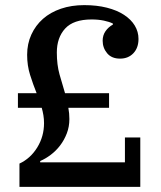

<svg xmlns="http://www.w3.org/2000/svg" viewBox="-20 -730 630 750"><path d="M56 -91Q99 -111 125.5 -154Q152 -197 152 -249Q152 -265 149.5 -280Q147 -295 143 -309H50V-366H123Q109 -401 97.5 -437.5Q86 -474 86 -516Q86 -559 102.5 -595Q119 -631 148 -656.5Q177 -682 218 -696Q259 -710 309 -710Q358 -710 397.5 -700Q437 -690 464.5 -672Q492 -654 506.5 -630Q521 -606 521 -578Q521 -543 501 -522Q481 -501 449 -501Q416 -501 398.5 -522Q381 -543 381 -571Q381 -592 392 -608Q403 -624 421 -634V-638Q407 -645 385.5 -649.5Q364 -654 338 -654Q267 -654 234.5 -618.5Q202 -583 202 -525Q202 -477 212.5 -439.5Q223 -402 234 -366H406V-309H247Q249 -298 250 -287Q251 -276 251 -265Q251 -235 241 -209Q231 -183 215 -162Q199 -141 178.5 -125.5Q158 -110 137 -101V-96H468V-193H528V0H56Z"/></svg>

Font: IBM Plex Serif Medium
Style: Regular
Weight: 500
Designer: Mike Abbink, Paul van der Laan, Pieter van Rosmalen
Foundry: Bold Monday
Version: Version 2.5